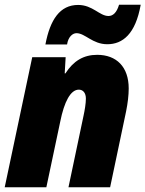

<svg xmlns="http://www.w3.org/2000/svg" viewBox="-21 -796 618 816"><path d="M172 -607H264C269 -640 288 -655 304 -655C341 -655 372 -608 435 -608C500 -608 555 -651 577 -776H485C475 -742 459 -728 440 -728C402 -728 373 -775 311 -775C234 -775 192 -713 172 -607ZM-1 0H176L235 -279C252 -364 279 -415 314 -415C332 -415 344 -401 344 -377C344 -356 339 -327 334 -304L270 0H447L515 -323C522 -358 526 -391 526 -420C526 -512 474 -563 392 -563C334 -563 291 -537 257 -484H254L258 -553H116Z"/></svg>

Font: Noto Sans UI SemiCondensed Black
Style: Italic
Weight: 900
Width: 4
Italic angle: -372°
Designer: Monotype Design Team
Foundry: Monotype Imaging Inc.
Version: Version 1.901